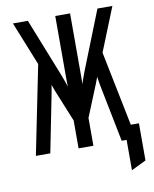

<svg xmlns="http://www.w3.org/2000/svg" viewBox="-93 -770 802 1000"><g transform="rotate(-10 308.0 -270.0)"><path d="M522.8 160.5V0H497.5V-74H601V122.5ZM43 0 137.8 -469 45 -700H124L248 -387.5Q255.5 -368.6 262.6 -347.9Q269.8 -327.1 277.2 -303.2L270.8 -300.2Q269.2 -324.1 269 -346.7Q268.8 -369.2 268.8 -389.5V-700H347.2V-389.5Q347.2 -369.2 347 -346.7Q346.8 -324.1 345.2 -300.2L338.8 -303.2Q346.2 -327.1 353.6 -347.9Q360.9 -368.6 368 -387.5L492 -700H571L478.2 -469L573 0H496.8L435.2 -309.8Q432.9 -324 429.9 -343.1Q427 -362.1 425.2 -376.5L438.2 -379Q433.6 -363.6 427.8 -347.2Q422 -330.8 415.8 -315.5L347.2 -147.2V0H268.8V-147.2L200.2 -315.5Q194.5 -330.8 188.5 -347.2Q182.5 -363.6 177.8 -379L190.8 -376.5Q189.1 -362.1 186.4 -343.1Q183.6 -324 180.8 -309.8L119.2 0Z"/></g></svg>

Font: Overpass Mono Light
Style: Regular
Weight: 300
Monospace: yes
Designer: Delve Withrington, Dave Bailey
Foundry: Delve Fonts LLC
Version: Version 4.000